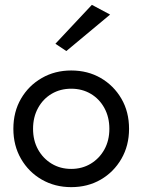

<svg xmlns="http://www.w3.org/2000/svg" viewBox="-20 -760 586 790"><path d="M35 -230Q35 -161 66.5 -106.5Q98 -52 152 -21Q206 10 273 10Q341 10 394.5 -21Q448 -52 479.5 -106.5Q511 -161 511 -230Q511 -300 479.5 -354Q448 -408 394.5 -439Q341 -470 273 -470Q206 -470 152 -439Q98 -408 66.5 -354Q35 -300 35 -230ZM116 -230Q116 -278 136.5 -315.5Q157 -353 192.5 -374Q228 -395 273 -395Q318 -395 353.5 -374Q389 -353 409.5 -315.5Q430 -278 430 -230Q430 -182 409.5 -145Q389 -108 353.5 -86.5Q318 -65 273 -65Q228 -65 192.5 -86.5Q157 -108 136.5 -145Q116 -182 116 -230ZM433 -700 358 -740 208 -580 253 -550Z"/></svg>

Font: Jost* Book
Style: Regular
Weight: 400
Version: Version 3.000